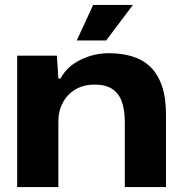

<svg xmlns="http://www.w3.org/2000/svg" viewBox="-20 -763 735 783"><path d="M50 0V-536H212L218 -443H227Q253 -492 308 -519Q363 -546 424 -546Q476 -546 519 -533Q562 -520 592.5 -491Q623 -462 640 -413.5Q657 -365 657 -294V0H489V-265Q489 -314 477 -348Q465 -382 438 -400Q411 -418 366 -418Q321 -418 288 -398.5Q255 -379 236.5 -345Q218 -311 218 -267V0ZM293 -598 360 -743H522L413 -598Z"/></svg>

Font: Mona Sans Expanded
Style: Bold
Weight: 700
Width: 7
Designer: Deni Anggara
Foundry: GitHub
Version: Version 2.000